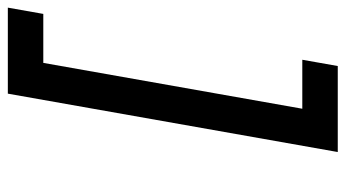

<svg xmlns="http://www.w3.org/2000/svg" viewBox="-216 -536 882 490"><g transform="rotate(-90 225.0 -291.0)"><path d="M82 130 231 -712H450.5L434.5 -621.5H309.5L192.5 39.5H317.5L301.5 130Z"/></g></svg>

Font: Overpass Medium
Style: Italic
Weight: 500
Italic angle: -10°
Designer: Delve Withrington, Dave Bailey, Thomas Jockin
Foundry: Delve Fonts LLC
Version: Version 4.000